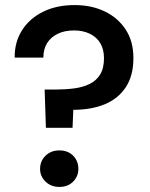

<svg xmlns="http://www.w3.org/2000/svg" viewBox="-20 -732 590 757"><path d="M161 -228 156 -379H199Q238 -379 272.5 -383.5Q307 -388 333.5 -401Q360 -414 375 -438.5Q390 -463 390 -503Q390 -537 375.5 -561.5Q361 -586 334 -599Q307 -612 272 -612Q235 -612 208 -599Q181 -586 166 -562.5Q151 -539 151 -505H38Q37 -565 66.5 -612Q96 -659 149.5 -685.5Q203 -712 274 -712Q341 -712 393 -687Q445 -662 475.5 -615.5Q506 -569 506 -503Q506 -433 475.5 -387.5Q445 -342 392 -320.5Q339 -299 269 -299L266 -228ZM214 5Q181 5 159.5 -16Q138 -37 138 -66Q138 -97 159.5 -118Q181 -139 214 -139Q248 -139 268.5 -118Q289 -97 289 -66Q289 -37 268.5 -16Q248 5 214 5Z"/></svg>

Font: DM Sans 11pt SemiBold
Style: Regular
Weight: 600
Version: Version 4.004;gftools[0.9.30]